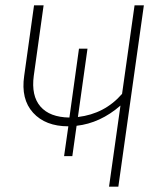

<svg xmlns="http://www.w3.org/2000/svg" viewBox="-20 -702 621 722"><path d="M486 -682H521L425 0H390L433 -305Q357 -239 268 -229L252 -115H221L237 -227Q151 -227 104.5 -278Q58 -329 71 -417L108 -682H144L107 -417Q97 -342 132 -301.5Q167 -261 241 -260L277 -519H309L273 -262Q374 -274 439 -349Z"/></svg>

Font: Fira Sans UltraLight
Style: Italic
Weight: 200
Italic angle: -8°
Designer: Carrois Corporate & Edenspiekermann AG
Foundry: Carrois Corporate GbR & Edenspiekermann AG
Version: Version 4.203;PS 004.203;hotconv 1.0.88;makeotf.lib2.5.64775